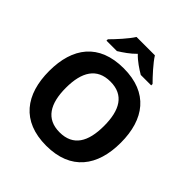

<svg xmlns="http://www.w3.org/2000/svg" viewBox="-245 -1105 1287 1287"><g transform="rotate(45 398.0 -462.0)"><path d="M485 -934H311C283 -889 223 -824 186 -787V-774H285C320 -796 362 -824 397 -860C431 -824 476 -795 511 -774H610V-787C574 -823 513 -889 485 -934ZM738 -358C738 -580 631 -725 399 -725C165 -725 58 -580 58 -359C58 -137 165 10 398 10C631 10 738 -137 738 -358ZM217 -358C217 -508 271 -599 399 -599C527 -599 579 -508 579 -358C579 -208 527 -117 398 -117C271 -117 217 -208 217 -358Z"/></g></svg>

Font: Noto Sans Arabic UI
Style: Bold
Weight: 700
Designer: Monotype Design Team, Nadine Chahine and Nizar Qandah
Foundry: Monotype Imaging Inc.
Version: Version 2.010